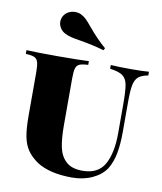

<svg xmlns="http://www.w3.org/2000/svg" viewBox="-93 -927 858 1016"><g transform="rotate(10 335.5 -419.0)"><path d="M9.8 0ZM320.8 -789.1Q369.6 -730 417 -689.9L410.2 -678.2Q353.5 -695.3 276.4 -708Q246.1 -712.9 229.5 -717Q212.9 -721.2 197.3 -729Q179.7 -737.8 169.4 -753.9Q159.2 -770 159.2 -788.1Q159.2 -801.8 165 -814Q174.3 -832.5 191.4 -842Q208.5 -851.6 228.5 -851.6Q246.1 -851.6 259.3 -845.2Q275.9 -837.4 288.6 -825.2Q301.3 -813 320.8 -789.1ZM586.4 -432.1V-271Q586.4 -202.1 576.9 -153.6Q567.4 -105 545.4 -68.8Q520.5 -30.8 471.9 -8.3Q423.3 14.2 362.3 14.2Q244.1 14.2 174.3 -29.8Q136.2 -56.2 116.2 -86.2Q96.2 -116.2 88.4 -158.4Q80.6 -200.7 80.6 -268.1V-502Q80.6 -539.6 75.2 -556.6Q69.8 -573.7 55.4 -580.1Q41 -586.4 9.3 -587.9V-607.9Q63.5 -605 177.7 -605Q286.1 -605 344.7 -607.9V-587.9Q312.5 -586.4 298.1 -580.1Q283.7 -573.7 278.6 -556.9Q273.4 -540 273.4 -502V-251Q273.4 -180.2 283 -133.8Q292.5 -87.4 322.8 -59.1Q353 -30.8 411.6 -30.8Q495.1 -30.8 529.3 -91.3Q563.5 -151.9 563.5 -259.8V-412.1Q563.5 -485.8 557.6 -518.3Q551.8 -550.8 531.2 -566.2Q510.7 -581.5 462.4 -587.9V-607.9Q503.4 -605 574.7 -605Q634.3 -605 667.5 -607.9V-587.9Q631.8 -581.5 615 -566.7Q598.1 -551.8 592.3 -521.7Q586.4 -491.7 586.4 -432.1Z"/></g></svg>

Font: TypoPRO Playfair Display SC
Style: Regular
Weight: 900
Designer: Claus Eggers Sørensen
Foundry: Claus Eggers Sørensen
Version: Version 1.004;PS 001.004;hotconv 1.0.70;makeotf.lib2.5.58329